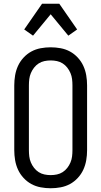

<svg xmlns="http://www.w3.org/2000/svg" viewBox="-20 -995 540 1023"><path d="M250 8Q223 8 196.5 3Q170 -2 147 -14.5Q124 -27 105.5 -47Q87 -67 76 -91Q65 -115 60.5 -141.5Q56 -168 56 -195V-540Q56 -567 60.5 -593.5Q65 -620 76 -644Q87 -668 105.5 -688Q124 -708 147 -720.5Q170 -733 196.5 -738Q223 -743 250 -743Q277 -743 303.5 -738Q330 -733 353 -720.5Q376 -708 394.5 -688Q413 -668 424 -644Q435 -620 439.5 -593.5Q444 -567 444 -540V-195Q444 -168 439.5 -141.5Q435 -115 424 -91Q413 -67 394.5 -47Q376 -27 353 -14.5Q330 -2 303.5 3Q277 8 250 8ZM250 -62Q267 -62 283.5 -65.5Q300 -69 314 -78Q328 -87 338.5 -100.5Q349 -114 355.5 -129.5Q362 -145 364 -161.5Q366 -178 366 -195V-540Q366 -557 364 -573.5Q362 -590 355.5 -605.5Q349 -621 338.5 -634.5Q328 -648 314 -657Q300 -666 283.5 -669.5Q267 -673 250 -673Q233 -673 216.5 -669.5Q200 -666 186 -657Q172 -648 161.5 -634.5Q151 -621 144.5 -605.5Q138 -590 136 -573.5Q134 -557 134 -540V-195Q134 -178 136 -161.5Q138 -145 144.5 -129.5Q151 -114 161.5 -100.5Q172 -87 186 -78Q200 -69 216.5 -65.5Q233 -62 250 -62ZM156 -805 109 -838 204 -975H296L391 -838L344 -805L250 -919Z"/></svg>

Font: Iosevka Custom
Style: Regular
Weight: 400
Monospace: yes
Designer: Belleve Invis
Foundry: Belleve Invis
Version: Version 32.5.0; ttfautohint (v1.8.4)